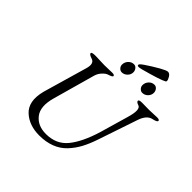

<svg xmlns="http://www.w3.org/2000/svg" viewBox="-236 -1123 1331 1331"><g transform="rotate(45 429.0 -458.0)"><path d="M525 -814Q505 -809 498 -809Q484 -809 484 -817Q484 -822 488 -827Q501 -841 559 -877Q617 -913 643 -924Q657 -930 664 -930Q680 -930 692 -911Q704 -892 704 -880Q704 -874 700 -871Q666 -852 525 -814ZM461 -800Q476 -800 486.5 -787Q497 -774 497 -757Q497 -734 479.5 -717Q462 -700 440 -700Q425 -700 414 -712Q403 -724 403 -739Q403 -764 420 -782Q437 -800 461 -800ZM662 -800Q677 -800 687.5 -787Q698 -774 698 -757Q698 -734 681 -717Q664 -700 641 -700Q626 -700 615 -712Q604 -724 604 -739Q604 -764 621 -782Q638 -800 662 -800ZM752 -547Q748 -537 653 -254Q632 -192 607.5 -146.5Q583 -101 547 -63Q511 -25 460 -5.5Q409 14 344 14Q297 14 257 0.5Q217 -13 185.5 -41.5Q154 -70 145 -114.5Q136 -159 152 -222L246 -547Q264 -608 225 -620Q193 -630 193 -642Q193 -653 231 -653Q244 -653 273 -651.5Q302 -650 320 -650Q336 -650 361 -651Q386 -652 395 -652Q418 -652 418 -641Q418 -632 382 -621Q367 -616 348 -596Q329 -576 321 -549L234 -238Q205 -134 247 -80Q289 -26 370 -26Q471 -26 528.5 -96.5Q586 -167 627 -300Q649 -373 688 -511Q717 -609 683 -620Q658 -628 658 -640Q658 -651 689 -651Q703 -651 724 -650.5Q745 -650 758 -650Q774 -650 799.5 -651.5Q825 -653 834 -653Q858 -653 858 -642Q858 -630 821 -622Q775 -613 752 -547Z"/></g></svg>

Font: EB Garamond 12
Style: Italic
Weight: 400
Italic angle: -17°
Version: Version 0.016; ttfautohint (v1.8.4)